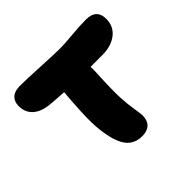

<svg xmlns="http://www.w3.org/2000/svg" viewBox="-144 -777 933 933"><g transform="rotate(-45 322.5 -310.5)"><path d="M342.8 -13.2Q304.2 -13.2 276.6 -35.4Q249 -57.6 232.9 -111.8Q217.8 -169.9 216.3 -235.4Q214.8 -300.8 226.1 -433.1Q161.6 -437 132.8 -439.9Q78.6 -445.8 50.3 -472.2Q22 -498.5 22 -542Q22 -571.8 40.3 -589.4Q58.6 -606.9 94.2 -606.9Q141.6 -606.9 230.7 -602.1Q319.8 -597.2 365.2 -597.2Q393.6 -597.2 451.2 -602.5Q508.8 -607.9 550.8 -607.9Q623 -607.9 623 -540Q623 -489.3 584.7 -459.2Q546.4 -429.2 483.9 -429.2H403.8Q405.3 -411.1 403.8 -389.2Q397.9 -271 400.6 -221.4Q403.3 -171.9 409.7 -133.8Q416 -95.7 416 -85Q416 -49.3 397.2 -31.2Q378.4 -13.2 342.8 -13.2Z"/></g></svg>

Font: Shantell Sans Irregular Bouncy
Style: Regular
Weight: 800
Designer: Stephen Nixon, Anya Danilova, Shantell Martin
Foundry: Arrow Type
Version: Version 1.006;[9816181b4]